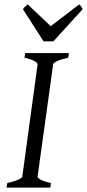

<svg xmlns="http://www.w3.org/2000/svg" viewBox="-20 -858 398 878"><path d="M292 -594.2Q261.2 -587.4 242.7 -579.1Q224.1 -570.8 223.1 -564L151.9 -50.8Q150.9 -44.9 166 -36.4Q181.2 -27.8 212.9 -21L210 0H9.8L13.2 -21Q43.9 -27.8 62.3 -35.9Q80.6 -43.9 82 -50.8L151.9 -564Q152.8 -569.8 137.7 -578.6Q122.6 -587.4 91.8 -594.2L95.2 -615.2H294.9ZM224.1 -668.9H179.2L85 -815.9Q91.8 -825.2 95.7 -828.6Q99.6 -832 106.9 -837.9L211.9 -738.3L342.3 -837.9Q348.1 -832.5 350.8 -828.9Q353.5 -825.2 357.9 -815.9Z"/></svg>

Font: Gentium Plus Am
Style: Italic
Weight: 400
Italic angle: -8°
Designer: J. Victor Gaultney, Annie Olsen, Iska Routamaa, Becca Hirsbrunner
Foundry: SIL International
Version: Version 5.000